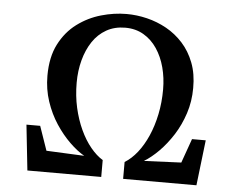

<svg xmlns="http://www.w3.org/2000/svg" viewBox="-53 -815 1091 878"><g transform="rotate(5 493.0 -376.0)"><path d="M103.5 0 81 -208.5H144L182.5 -97.5L356.5 -89.5Q324 -108 289 -142Q254 -176 224 -221.5Q194 -267 175.5 -322.5Q157 -378 157 -440Q157 -525.5 187.5 -585Q218 -644.5 267.8 -681.5Q317.5 -718.5 376.8 -735.5Q436 -752.5 493.5 -752.5Q540.5 -752.5 587.8 -741Q635 -729.5 677.8 -705.8Q720.5 -682 754 -645Q787.5 -608 807 -557.2Q826.5 -506.5 826 -441.5Q826 -380 808 -325Q790 -270 760.8 -224.2Q731.5 -178.5 697.5 -144.2Q663.5 -110 630.5 -90L801.5 -97.5L841 -208.5H904L879.5 0H543V-77.5Q574 -96.5 600.5 -130Q627 -163.5 647 -209Q667 -254.5 678.2 -308.8Q689.5 -363 689.5 -423Q689.5 -476 676.8 -524Q664 -572 639 -609.2Q614 -646.5 577.2 -668Q540.5 -689.5 493 -689.5Q444 -689.5 406.5 -668.2Q369 -647 344 -609.5Q319 -572 306 -523.2Q293 -474.5 293 -420Q293 -359.5 305.2 -305.2Q317.5 -251 338.5 -205.8Q359.5 -160.5 386.5 -127.8Q413.5 -95 442.5 -77.5V0Z"/></g></svg>

Font: Merriweather 28pt
Style: Bold
Weight: 700
Version: Version 2.100